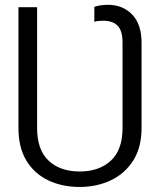

<svg xmlns="http://www.w3.org/2000/svg" viewBox="-20 -757 656 788"><path d="M306.6 10.3Q234.4 10.3 177.5 -17.1Q120.6 -44.4 88.1 -98.1Q55.7 -151.9 55.7 -231.4V-727.5H132.3V-231.4Q132.3 -141.6 179.7 -97.4Q227.1 -53.2 306.6 -53.2Q387.2 -53.2 435.1 -97.7Q482.9 -142.1 482.9 -231.4V-581.5Q482.9 -630.9 462.9 -651.4Q442.9 -671.9 403.3 -671.9Q395.5 -671.9 385.5 -671.1Q375.5 -670.4 367.2 -667.5V-729Q378.9 -732.9 393.3 -735.1Q407.7 -737.3 422.4 -737.3Q483.9 -737.3 522.5 -697.3Q561 -657.2 561 -581.5V-231.4Q561 -152.3 526.9 -98.4Q492.7 -44.4 435.1 -17.1Q377.4 10.3 306.6 10.3Z"/></svg>

Font: Inter 16pt Light
Style: Regular
Weight: 300
Version: Version 4.001;git-66647c0bb